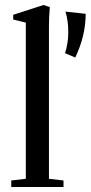

<svg xmlns="http://www.w3.org/2000/svg" viewBox="-20 -746 362 766"><path d="M24.9 0V-25.9L83 -32.7V-655.8L32.7 -668V-687L153.8 -726.1L178.7 -717.8Q175.3 -678.7 175.3 -641.1V-32.7L233.4 -25.9V0ZM239.7 -533.7Q252.4 -575.7 252.4 -617.2Q252.4 -664.1 241.2 -699.7L321.8 -690.9Q321.8 -603.5 280.3 -516.6Z"/></svg>

Font: Elstob Medium
Style: Regular
Weight: 500
Designer: Peter S. Baker
Version: Version 1.015